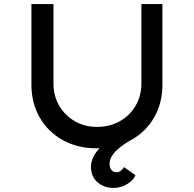

<svg xmlns="http://www.w3.org/2000/svg" viewBox="-20 -721 950 941"><path d="M535 200Q491 200 458.5 172.5Q426 145 426 98Q426 64 444 36Q462 8 489.5 -15Q517 -38 546.5 -56Q576 -74 599 -88L628 -38Q609 -28 590 -15Q571 -2 554.5 13Q538 28 527.5 45.5Q517 63 517 82Q517 101 526 112Q535 123 551 123Q563 123 572 116Q581 109 588 98L644 138Q635 161 604.5 180.5Q574 200 535 200ZM455 6Q360 6 287.5 -34.5Q215 -75 174.5 -145.5Q134 -216 134 -306V-701H242V-312Q242 -251 270.5 -202.5Q299 -154 347.5 -126.5Q396 -99 455 -99Q517 -99 566.5 -126.5Q616 -154 644.5 -202.5Q673 -251 673 -312V-701H776V-306Q776 -216 735.5 -145.5Q695 -75 622.5 -34.5Q550 6 455 6Z"/></svg>

Font: Lexend Giga
Style: Regular
Weight: 400
Designer: Bonnie Shaver-Troup, Thomas Jockin
Foundry: Lexend
Version: Version 1.007